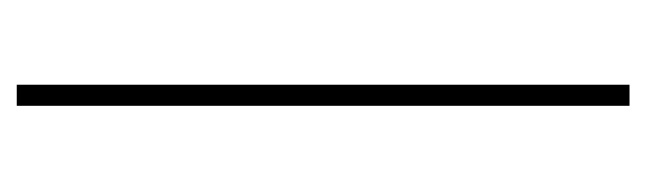

<svg xmlns="http://www.w3.org/2000/svg" viewBox="-298 -492 790 235"><g transform="rotate(-90 97.5 -375.0)"><path d="M110.8 -750V0H85V-750Z"/></g></svg>

Font: Roboto Condensed Thin
Style: Regular
Weight: 250
Width: 3
Designer: Christian Robertson
Foundry: Google
Version: Version 3.009; 2024